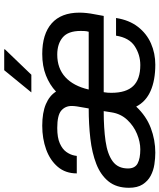

<svg xmlns="http://www.w3.org/2000/svg" viewBox="54 -822 775 934"><g transform="rotate(-90 442.0 -355.5)"><path d="M166 12Q139 12 109 7.5Q79 3 53.5 -10.5Q28 -24 11.5 -49.5Q-5 -75 -5 -116Q-5 -177 26 -215.5Q57 -254 111 -275Q165 -296 234.5 -304Q304 -312 381 -312L391 -370Q392 -377 392.5 -383Q393 -389 393 -395Q393 -426 370.5 -445.5Q348 -465 286 -465Q239 -465 211 -452.5Q183 -440 169.5 -421Q156 -402 152 -382L150 -370H65Q65 -425 97 -462.5Q129 -500 181.5 -519Q234 -538 297 -538Q360 -538 401.5 -520.5Q443 -503 463 -471Q496 -502 541.5 -520Q587 -538 646 -538Q743 -538 795 -492Q847 -446 847 -357Q847 -340 845 -321.5Q843 -303 839 -283L831 -239H460Q458 -228 457.5 -219Q457 -210 457 -201Q457 -130 490 -95.5Q523 -61 592 -61Q642 -61 683.5 -88Q725 -115 735 -179H821Q811 -115 778 -72.5Q745 -30 697 -9Q649 12 594 12Q518 12 466 -11Q414 -34 390 -81Q344 -32 286 -10Q228 12 166 12ZM182 -61Q218 -61 257 -77Q296 -93 325.5 -124.5Q355 -156 362 -201L368 -239Q285 -239 222 -230Q159 -221 124 -195.5Q89 -170 89 -121Q89 -87 113.5 -74Q138 -61 182 -61ZM473 -312H754Q757 -322 757.5 -332Q758 -342 758 -351Q758 -412 726.5 -438.5Q695 -465 643 -465Q576 -465 533 -425.5Q490 -386 473 -312ZM459 -591 567 -723H668L669 -720L545 -591Z"/></g></svg>

Font: Archivo VF Beta
Style: Italic
Weight: 400
Italic angle: -10°
Designer: Hector Gatti
Foundry: Omnibus-Type
Version: Version 1.002